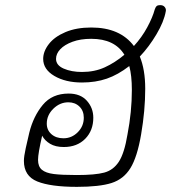

<svg xmlns="http://www.w3.org/2000/svg" viewBox="-20 -726 682 747"><path d="M625 -682Q618 -642 589 -593Q560 -544 524 -506Q545 -455 545 -381Q545 -296 529 -203Q514 -115 487.5 -72Q461 -29 414 -14Q367 1 279 1Q177 1 125 -20Q73 -41 73 -100Q73 -117 80 -149Q87 -181 94 -210Q110 -274 146.5 -318Q183 -362 247 -362Q293 -362 318 -334Q343 -306 343 -268Q343 -218 311.5 -186Q280 -154 228 -154Q196 -154 175 -166.5Q154 -179 144 -198Q128 -129 128 -104Q128 -78 143 -65.5Q158 -53 189 -49Q220 -45 279 -45Q350 -45 385.5 -54.5Q421 -64 442.5 -97Q464 -130 476 -203Q493 -291 493 -376Q493 -432 483 -469Q439 -435 395.5 -420Q352 -405 299 -405Q235 -405 191.5 -430.5Q148 -456 148 -497Q148 -526 170 -554.5Q192 -583 234.5 -601Q277 -619 335 -619Q447 -619 501 -547Q532 -581 553 -620Q574 -659 582 -689Q585 -698 589 -702Q593 -706 604 -706Q615 -706 621 -698.5Q627 -691 625 -682ZM464 -513Q426 -575 335 -575Q293 -575 262 -563.5Q231 -552 214.5 -534.5Q198 -517 198 -497Q198 -472 228 -459Q258 -446 299 -446Q348 -446 387.5 -464Q427 -482 464 -513ZM162 -245Q162 -220 180 -204Q198 -188 227 -188Q259 -188 282.5 -211.5Q306 -235 306 -268Q306 -295 289 -311.5Q272 -328 246 -328Q213 -328 187.5 -303Q162 -278 162 -245Z"/></svg>

Font: Mali Light
Style: Italic
Weight: 300
Italic angle: -10°
Version: Version 1.000; ttfautohint (v1.6)